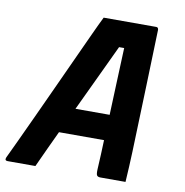

<svg xmlns="http://www.w3.org/2000/svg" viewBox="-92 -776 821 852"><g transform="rotate(10 318.5 -350.5)"><path d="M123 0H-2Q-17 0 -11 -15Q2 -42 26.5 -94.5Q51 -147 82 -214Q113 -281 146 -353Q179 -425 210.5 -493.5Q242 -562 267 -616.5Q292 -671 307 -701H544Q553 -701 554 -690Q551 -576 546 -436.5Q541 -297 536 -137Q535 -104 533 -69.5Q531 -35 529 0H416Q405 0 400.5 -5.5Q396 -11 397 -33Q399 -69 400.5 -102Q402 -135 403 -166H200Q182 -128 163 -87Q144 -46 123 0ZM397 -584Q366 -517 331 -444Q296 -371 254 -281H408Q411 -362 414 -434.5Q417 -507 420 -584Z"/></g></svg>

Font: Recursive Sn Lnr St
Style: Bold Italic
Weight: 700
Italic angle: -15°
Version: Version 1.079;hotconv 1.0.112;makeotfexe 2.5.65598; ttfautoh